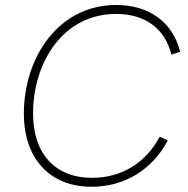

<svg xmlns="http://www.w3.org/2000/svg" viewBox="-20 -724 738 752"><path d="M339 7.5C469 7.5 577.5 -60.5 637 -174L605.5 -188.5C551.5 -87 457.5 -27.5 340.5 -27.5C194.5 -27.5 109.5 -123.5 109.5 -279.5C109.5 -480 227.5 -669.5 434.5 -669.5C549.5 -669.5 626 -611.5 651.5 -510L685.5 -521.5C657.5 -634.5 567 -704.5 435 -704.5C208 -704.5 73.5 -497.5 73.5 -279.5C73.5 -103 174.5 7.5 339 7.5Z"/></svg>

Font: HK Grotesk ExtraLight
Style: Italic
Weight: 200
Italic angle: -16°
Designer: Alfredo Marco Pradil
Foundry: Hanken Design Co.
Version: Version 3.001;FEAKit 1.0